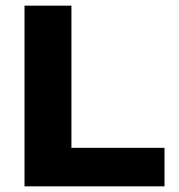

<svg xmlns="http://www.w3.org/2000/svg" viewBox="-20 -659 632 679"><path d="M232.6 0H66.7V-639H232.6ZM155.8 -136.2H561.8V0H155.8Z"/></svg>

Font: Anek Gurmukhi Medium SemiExpanded
Style: Regular
Weight: 500
Width: 6
Version: Version 1.003